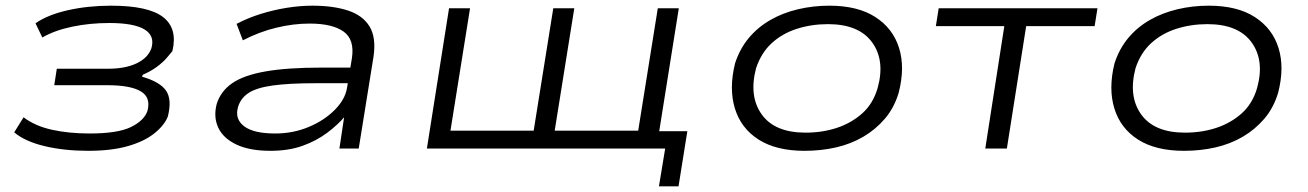

<svg xmlns="http://www.w3.org/2000/svg" viewBox="-20 -523 4606 676"><path d="M291 8Q206 8 137 -8.5Q68 -25 30 -57L63 -110Q104 -79 163.5 -66Q223 -53 296 -53Q394 -53 440.5 -75.5Q487 -98 499 -132Q512 -180 475.5 -201.5Q439 -223 358 -223H171L180 -281H361Q421 -281 461 -300Q501 -319 513 -353Q526 -397 488.5 -419.5Q451 -442 365 -442Q296 -442 234 -429Q172 -416 129 -391L105 -441Q148 -471 219 -487Q290 -503 371 -503Q502 -503 554 -463Q606 -423 587 -343Q580 -334 566.5 -318.5Q553 -303 532 -287.5Q511 -272 483 -260L480 -253Q543 -235 564.5 -204Q586 -173 571 -113Q559 -82 523.5 -53.5Q488 -25 430 -8.5Q372 8 291 8Z M932 8Q859 8 812.5 -14Q766 -36 748.5 -73.5Q731 -111 743 -157Q757 -202 797.5 -230Q838 -258 914.5 -271.5Q991 -285 1112 -285H1232L1223 -230H1091Q997 -230 940 -222Q883 -214 855 -195.5Q827 -177 818 -146Q806 -104 839.5 -78.5Q873 -53 949 -53Q1012 -53 1067 -76Q1122 -99 1159 -136.5Q1196 -174 1202 -215L1219 -318Q1229 -384 1189.5 -412Q1150 -440 1070 -440Q1013 -440 953 -425.5Q893 -411 835 -381L813 -439Q853 -460 898 -474Q943 -488 989.5 -495.5Q1036 -503 1080 -503Q1153 -503 1205 -486Q1257 -469 1281 -430Q1305 -391 1295 -323L1243 0H1175L1192 -113L1195 -114Q1170 -84 1132 -55.5Q1094 -27 1045 -9.5Q996 8 932 8Z M2300 133 2322 0H1483L1561 -494H1635L1566 -63H1859L1928 -494H2002L1933 -63H2227L2296 -494H2370L2301 -61H2400L2369 133Z M2813 8Q2713 8 2651 -31.5Q2589 -71 2567.5 -141Q2546 -211 2568 -300Q2585 -352 2617 -390Q2649 -428 2693 -453Q2737 -478 2790 -490.5Q2843 -503 2900 -503Q3000 -503 3062 -463Q3124 -423 3145.5 -354Q3167 -285 3144 -196Q3128 -143 3095.5 -105Q3063 -67 3019.5 -41.5Q2976 -16 2923.5 -4Q2871 8 2813 8ZM2816 -56Q2876 -56 2927 -73Q2978 -90 3016 -124Q3054 -158 3070 -213Q3097 -310 3050.5 -374Q3004 -438 2895 -438Q2837 -438 2785.5 -421.5Q2734 -405 2697 -371Q2660 -337 2642 -283Q2616 -184 2662 -120Q2708 -56 2816 -56Z M3449 0 3516 -431H3275L3285 -494H3844L3834 -431H3593L3525 0Z M4149 8Q4049 8 3987 -31.5Q3925 -71 3903.5 -141Q3882 -211 3904 -300Q3921 -352 3953 -390Q3985 -428 4029 -453Q4073 -478 4126 -490.5Q4179 -503 4236 -503Q4336 -503 4398 -463Q4460 -423 4481.5 -354Q4503 -285 4480 -196Q4464 -143 4431.5 -105Q4399 -67 4355.5 -41.5Q4312 -16 4259.5 -4Q4207 8 4149 8ZM4152 -56Q4212 -56 4263 -73Q4314 -90 4352 -124Q4390 -158 4406 -213Q4433 -310 4386.5 -374Q4340 -438 4231 -438Q4173 -438 4121.5 -421.5Q4070 -405 4033 -371Q3996 -337 3978 -283Q3952 -184 3998 -120Q4044 -56 4152 -56Z"/></svg>

Font: Nunito Sans 7pt Expanded Light
Style: Italic
Weight: 300
Width: 7
Italic angle: -9°
Designer: Vernon Adams
Foundry: Vernon Adams
Version: Version 3.101;gftools[0.9.27]